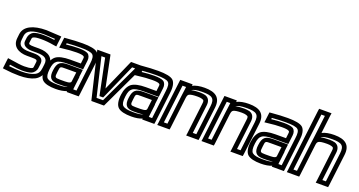

<svg xmlns="http://www.w3.org/2000/svg" viewBox="-47 -1365 3814 2040"><g transform="rotate(20 1860.0 -345.0)"><path d="M191 -192H246C296 -192 310 -188 306 -160L300 -111C298 -94 296 -92 283 -87C265 -80 239 -77 201 -77C170 -77 117 -83 39 -96L11 -100L7 -71L-1 -2L-4 20L17 23C76 31 132 35 185 35C256 35 315 24 358 2C404 -22 434 -70 441 -128L446 -170C457 -259 396 -309 285 -309H229C177 -309 166 -315 168 -333L173 -374C175 -390 178 -393 189 -399C203 -406 230 -410 276 -410C318 -410 366 -406 421 -396L450 -392L453 -421L461 -486L464 -509L441 -511C359 -516 310 -519 293 -519C143 -519 46 -471 35 -380L30 -335C18 -237 95 -192 191 -192ZM197 -242C114 -242 71 -267 80 -335L85 -380C93 -441 149 -469 287 -469C301 -469 341 -467 408 -463L407 -450C361 -457 319 -460 282 -460C232 -460 193 -454 170 -443C145 -430 127 -402 123 -374L118 -333C113 -286 158 -259 223 -259H279C373 -259 404 -233 396 -170L391 -128C386 -82 371 -58 339 -42C304 -24 257 -15 191 -15C147 -15 100 -18 51 -24L54 -42C118 -32 166 -27 195 -27C236 -27 272 -31 295 -40C324 -51 346 -80 350 -111L356 -160C364 -227 309 -242 252 -242H197Z M859 0 900 -342C909 -408 900 -459 873 -484C847 -508 787 -519 703 -519C649 -519 588 -516 521 -510L498 -508L495 -485L487 -419L483 -391L512 -394C574 -402 628 -406 676 -406C720 -406 744 -402 755 -395C764 -390 766 -384 763 -363L757 -311H637C565 -311 509 -299 477 -275C445 -250 423 -202 416 -144C408 -78 418 -26 447 -1C474 23 527 35 596 35C646 35 688 28 720 14L718 25H743H830H855L859 0ZM554 -141C562 -208 558 -205 630 -205H744L731 -98C727 -72 677 -74 625 -74H607C549 -74 546 -80 554 -141ZM504 -141C494 -64 517 -24 600 -24H618C643 -24 679 -23 711 -31C693 -20 659 -15 602 -15C538 -15 502 -23 482 -40C465 -56 459 -86 466 -144C472 -194 484 -221 505 -236C526 -253 565 -261 631 -261H776H801L804 -286L813 -363C817 -395 807 -425 785 -439C766 -450 730 -456 682 -456C640 -456 592 -453 540 -447L542 -462C599 -467 651 -469 697 -469C776 -469 819 -461 836 -445C853 -430 858 -400 850 -342L812 -25H775L777 -46L792 -171H790L797 -230L800 -255H775H636C546 -255 515 -232 504 -141Z M1358 -509H1271H1253L1245 -492L1094 -151L1024 -492L1020 -509H1002H907H871L879 -476L994 8L998 25H1015H1123H1141L1149 8L1378 -476L1393 -509H1358ZM1317 -459 1112 -25H1039L936 -459H978L1058 -70L1062 -53H1080H1085H1103L1111 -70L1283 -459H1317Z M1714 0 1755 -342C1764 -408 1755 -459 1728 -484C1702 -508 1642 -519 1558 -519C1504 -519 1443 -516 1376 -510L1353 -508L1350 -485L1342 -419L1338 -391L1367 -394C1429 -402 1483 -406 1531 -406C1575 -406 1599 -402 1610 -395C1619 -390 1621 -384 1618 -363L1612 -311H1492C1420 -311 1364 -299 1332 -275C1300 -250 1278 -202 1271 -144C1263 -78 1273 -26 1302 -1C1329 23 1382 35 1451 35C1501 35 1543 28 1575 14L1573 25H1598H1685H1710L1714 0ZM1409 -141C1417 -208 1413 -205 1485 -205H1599L1586 -98C1582 -72 1532 -74 1480 -74H1462C1404 -74 1401 -80 1409 -141ZM1359 -141C1349 -64 1372 -24 1455 -24H1473C1498 -24 1534 -23 1566 -31C1548 -20 1514 -15 1457 -15C1393 -15 1357 -23 1337 -40C1320 -56 1314 -86 1321 -144C1327 -194 1339 -221 1360 -236C1381 -253 1420 -261 1486 -261H1631H1656L1659 -286L1668 -363C1672 -395 1662 -425 1640 -439C1621 -450 1585 -456 1537 -456C1495 -456 1447 -453 1395 -447L1397 -462C1454 -467 1506 -469 1552 -469C1631 -469 1674 -461 1691 -445C1708 -430 1713 -400 1705 -342L1667 -25H1630L1632 -46L1647 -171H1645L1652 -230L1655 -255H1630H1491C1401 -255 1370 -232 1359 -141Z M2084 -519C2029 -519 1981 -510 1947 -492L1949 -509H1924H1834H1809L1806 -484L1747 0L1743 25H1768H1858H1883L1887 0L1929 -350C1933 -376 1938 -385 1950 -392C1965 -400 1994 -405 2044 -405C2065 -405 2081 -403 2093 -399C2117 -392 2121 -385 2116 -350L2074 0L2070 25H2095H2185H2210L2214 0L2257 -355C2272 -474 2206 -519 2084 -519ZM1879 -350 1873 -300 1840 -25H1800L1853 -459H1893L1889 -425L1879 -350ZM2078 -469C2186 -469 2218 -447 2207 -355L2167 -25H2127L2166 -350C2172 -398 2155 -435 2113 -448C2096 -452 2074 -455 2050 -455C2012 -455 1979 -452 1955 -445C1975 -461 2013 -469 2078 -469Z M2584 -519C2529 -519 2481 -510 2447 -492L2449 -509H2424H2334H2309L2306 -484L2247 0L2243 25H2268H2358H2383L2387 0L2429 -350C2433 -376 2438 -385 2450 -392C2465 -400 2494 -405 2544 -405C2565 -405 2581 -403 2593 -399C2617 -392 2621 -385 2616 -350L2574 0L2570 25H2595H2685H2710L2714 0L2757 -355C2772 -474 2706 -519 2584 -519ZM2379 -350 2373 -300 2340 -25H2300L2353 -459H2393L2389 -425L2379 -350ZM2578 -469C2686 -469 2718 -447 2707 -355L2667 -25H2627L2666 -350C2672 -398 2655 -435 2613 -448C2596 -452 2574 -455 2550 -455C2512 -455 2479 -452 2455 -445C2475 -461 2513 -469 2578 -469Z M3179 0 3220 -342C3229 -408 3220 -459 3193 -484C3167 -508 3107 -519 3023 -519C2969 -519 2908 -516 2841 -510L2818 -508L2815 -485L2807 -419L2803 -391L2832 -394C2894 -402 2948 -406 2996 -406C3040 -406 3064 -402 3075 -395C3084 -390 3086 -384 3083 -363L3077 -311H2957C2885 -311 2829 -299 2797 -275C2765 -250 2743 -202 2736 -144C2728 -78 2738 -26 2767 -1C2794 23 2847 35 2916 35C2966 35 3008 28 3040 14L3038 25H3063H3150H3175L3179 0ZM2874 -141C2882 -208 2878 -205 2950 -205H3064L3051 -98C3047 -72 2997 -74 2945 -74H2927C2869 -74 2866 -80 2874 -141ZM2824 -141C2814 -64 2837 -24 2920 -24H2938C2963 -24 2999 -23 3031 -31C3013 -20 2979 -15 2922 -15C2858 -15 2822 -23 2802 -40C2785 -56 2779 -86 2786 -144C2792 -194 2804 -221 2825 -236C2846 -253 2885 -261 2951 -261H3096H3121L3124 -286L3133 -363C3137 -395 3127 -425 3105 -439C3086 -450 3050 -456 3002 -456C2960 -456 2912 -453 2860 -447L2862 -462C2919 -467 2971 -469 3017 -469C3096 -469 3139 -461 3156 -445C3173 -430 3178 -400 3170 -342L3132 -25H3095L3097 -46L3112 -171H3110L3117 -230L3120 -255H3095H2956C2866 -255 2835 -232 2824 -141Z M3549 -519C3494 -519 3446 -510 3412 -492L3437 -700L3441 -725H3416H3326H3301L3297 -700L3212 0L3208 25H3233H3323H3348L3352 0L3394 -349C3397 -373 3402 -383 3414 -391C3427 -399 3456 -404 3509 -404C3530 -404 3545 -402 3558 -398C3582 -391 3586 -384 3581 -349L3539 0L3535 25H3560H3650H3675L3679 0L3722 -355C3737 -474 3671 -519 3549 -519ZM3344 -349 3338 -300 3305 -25H3265L3344 -675H3384L3354 -425L3344 -349ZM3543 -469C3651 -469 3683 -447 3672 -355L3632 -25H3592L3631 -349C3637 -397 3620 -434 3578 -447C3561 -451 3539 -454 3515 -454C3476 -454 3443 -451 3418 -444C3439 -461 3477 -469 3543 -469Z"/></g></svg>

Font: Gamestation Display Outline
Style: Italic
Weight: 400
Designer: Jonas Hecksher
Foundry: Jonas Hecksher, Playtypeª, e-types AS
Version: Version 1.003